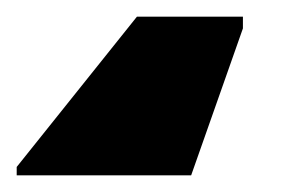

<svg xmlns="http://www.w3.org/2000/svg" viewBox="-41 -50 343 230"><path d="M-21 160V150L123 -30H250V-16L188 160Z"/></svg>

Font: Noto Sans Black
Style: Regular
Weight: 900
Designer: Monotype Design Team
Foundry: Monotype Imaging Inc.
Version: Version 2.007